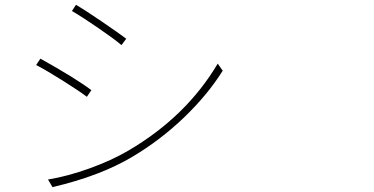

<svg xmlns="http://www.w3.org/2000/svg" viewBox="-20 -765 1540 791"><path d="M293 -745.1Q330.1 -723.6 400.9 -675.3Q471.7 -627 500 -605.5L480.5 -579.1Q452.1 -603.5 385.3 -649.4Q318.4 -695.3 276.4 -719.7ZM177.7 -25.4Q259.8 -39.1 349.1 -71.3Q438.5 -103.5 508.8 -144.5Q747.1 -284.2 877 -502.9L897.5 -473.6Q835.9 -375 738.3 -281.2Q640.6 -187.5 525.4 -119.1Q392.6 -40 196.3 5.9ZM146.5 -523.4Q290 -443.4 356.4 -393.6L337.9 -366.2Q305.7 -390.6 237.3 -433.6Q168.9 -476.6 128.9 -497.1Z"/></svg>

Font: Bpmf Zihi Sans ExtraLight
Style: ExtraLight
Weight: 250
Foundry: But Ko
Version: Version 1.320